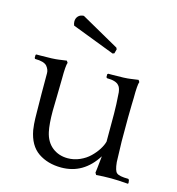

<svg xmlns="http://www.w3.org/2000/svg" viewBox="-104 -770 804 871"><g transform="rotate(15 298.0 -334.5)"><path d="M360.8 -551.8 353 -548.8 151.9 -626Q147.9 -635.3 147.9 -645Q147.9 -659.7 157.2 -669.7Q166.5 -679.7 183.1 -680.2L362.8 -579.1L366.2 -571.8ZM423.8 2.9 418 -6.8Q419.4 -12.7 426.8 -85.9Q365.7 11.2 261.2 11.2Q197.8 11.2 152.8 -19.5Q107.9 -50.3 95.2 -120.1Q93.3 -132.3 92 -147.5Q90.8 -162.6 90.6 -173.8Q90.3 -185.1 90.1 -203.9Q89.8 -222.7 89.8 -231.9Q88.9 -267.1 88.9 -386.2Q88.9 -402.3 76.2 -418Q62 -434.1 20 -434.1L17.1 -438V-452.1L20 -455.1H38.1Q101.1 -455.1 126 -459L161.1 -463.9L167 -455.1Q161.1 -441.4 161.1 -377.9Q161.1 -354.5 159.7 -299.3Q158.2 -244.1 158.2 -227.1Q158.2 -165.5 166 -129.9Q175.8 -85 206.3 -61Q236.8 -37.1 278.8 -37.1Q308.1 -37.1 335.2 -49.1Q362.3 -61 381.3 -79.6Q400.4 -98.1 413.1 -118.2Q425.8 -138.2 430.2 -155.8V-286.1Q430.2 -325.7 425.8 -386.2Q422.9 -408.2 414.1 -417Q399.9 -434.1 357.9 -434.1L354 -438V-452.1L357.9 -455.1H376Q439 -455.1 462.9 -459L498 -463.9L503.9 -455.1Q498 -441.4 498 -377.9Q498 -371.6 497.1 -346.2Q496.1 -320.8 496.1 -287.1V-174.8Q496.1 -161.6 499 -78.1Q502.9 -37.6 514.2 -28.8Q526.4 -18.1 568.8 -18.1L573.2 -14.2L575.2 0L573.2 3.9Q525.4 0 493.2 0Q455.1 0 423.8 2.9Z"/></g></svg>

Font: Quattrocento Roman
Style: Regular
Weight: 400
Designer: Pablo Impallari
Foundry: Pablo Impallari. www.impallari.com Igino Marini. www.ikern.com
Version: Version 1.000